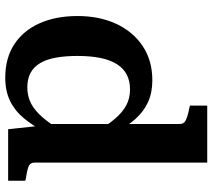

<svg xmlns="http://www.w3.org/2000/svg" viewBox="-59 -739 809 731"><g transform="rotate(90 345.5 -373.5)"><path d="M599 -101Q599 -83 616 -77Q633 -71 662 -67L668 -65V0H472L459 -121L452 -115V-652Q452 -665 445.5 -671Q439 -677 425 -681.5Q411 -686 391 -690L382 -692V-758H599ZM286 -549Q333 -549 369 -532.5Q405 -516 433.5 -484Q462 -452 483 -406L481 -336Q456 -379 431.5 -407.5Q407 -436 380.5 -450Q354 -464 320 -464Q288 -464 264 -451.5Q240 -439 224 -413.5Q208 -388 200.5 -350.5Q193 -313 193 -264Q193 -217 199.5 -181.5Q206 -146 220.5 -121.5Q235 -97 258 -85Q281 -73 312 -73Q347 -73 374.5 -87.5Q402 -102 428 -132.5Q454 -163 482 -210L483 -141Q458 -93 429.5 -59Q401 -25 363.5 -7Q326 11 276 11Q201 11 148.5 -23.5Q96 -58 68.5 -120Q41 -182 41 -264Q41 -347 70.5 -411Q100 -475 155 -512Q210 -549 286 -549Z"/></g></svg>

Font: Roboto Serif 20pt SemiBold
Style: Regular
Weight: 600
Version: Version 1.008